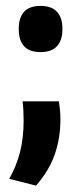

<svg xmlns="http://www.w3.org/2000/svg" viewBox="-20 -488 268 634"><path d="M54.5 -153.5H174.5Q176 -142.5 177.8 -127.2Q179.5 -112 179.5 -94.5Q179.5 -31.5 160.8 22Q142 75.5 99 125L10.5 102.5Q34 61 46 14.5Q58 -32 58 -89.5Q58 -106.5 57.2 -121.8Q56.5 -137 54.5 -153.5ZM114 -316Q77 -316 59.5 -335.5Q42 -355 42 -390V-395Q42 -429.5 59.5 -449Q77 -468.5 114 -468.5Q150.5 -468.5 168.2 -449Q186 -429.5 186 -395V-390Q186 -355 168.2 -335.5Q150.5 -316 114 -316Z"/></svg>

Font: Anek Devanagari SemiBold
Style: Regular
Weight: 600
Designer: Kailash Malviya (Devanagari) & Yesha Goshar (Latin)
Foundry: Ek Type
Version: Version 1.003